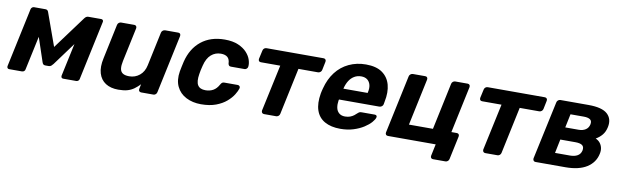

<svg xmlns="http://www.w3.org/2000/svg" viewBox="-43 -969 4930 1528"><g transform="rotate(10 2422.0 -205.0)"><path d="M29 0Q20 0 15.5 -6Q11 -12 12 -21L114 -500Q116 -508 123 -514Q130 -520 138 -520H231Q249 -520 255 -502L374 -171L310 -181L547 -502Q560 -520 578 -520H682Q690 -520 695 -514Q700 -508 698 -500L596 -21Q595 -12 587.5 -6Q580 0 571 0H466Q456 0 452 -6Q448 -12 449 -21L523 -366L565 -367L370 -102Q363 -93 355 -86Q347 -79 334 -79H307Q295 -79 289.5 -85.5Q284 -92 281 -102L195 -359L230 -357L158 -21Q157 -12 149.5 -6Q142 0 133 0Z M912 10Q850 10 809 -16.5Q768 -43 753 -93.5Q738 -144 754 -216L813 -495Q815 -506 823.5 -513Q832 -520 843 -520H949Q959 -520 964.5 -513Q970 -506 968 -495L910 -222Q902 -185 905 -160Q908 -135 926 -122.5Q944 -110 979 -110Q1027 -110 1063 -139.5Q1099 -169 1110 -222L1168 -495Q1170 -506 1179 -513Q1188 -520 1198 -520H1304Q1315 -520 1320 -513Q1325 -506 1323 -495L1223 -25Q1221 -14 1213 -7Q1205 0 1194 0H1096Q1085 0 1079.5 -7Q1074 -14 1076 -25L1084 -64Q1062 -41 1038.5 -24Q1015 -7 985.5 1.5Q956 10 912 10Z M1580 10Q1512 10 1459.5 -17Q1407 -44 1382.5 -95.5Q1358 -147 1370 -219Q1373 -235 1378 -259.5Q1383 -284 1387 -300Q1414 -409 1489.5 -469.5Q1565 -530 1679 -530Q1744 -530 1788 -511Q1832 -492 1858 -463.5Q1884 -435 1893.5 -404.5Q1903 -374 1900 -351Q1899 -340 1891 -333Q1883 -326 1873 -326H1764Q1754 -326 1748.5 -331Q1743 -336 1741 -347Q1740 -382 1721.5 -398Q1703 -414 1668 -414Q1623 -414 1589.5 -385Q1556 -356 1541 -295Q1536 -276 1532 -257.5Q1528 -239 1526 -224Q1516 -162 1533.5 -134Q1551 -106 1596 -106Q1631 -106 1658 -121Q1685 -136 1704 -171Q1710 -182 1716.5 -187Q1723 -192 1734 -192H1842Q1853 -192 1858.5 -184.5Q1864 -177 1861 -167Q1855 -146 1836.5 -116Q1818 -86 1784.5 -57Q1751 -28 1700.5 -9Q1650 10 1580 10Z M2089 0Q2078 0 2072.5 -7Q2067 -14 2068 -25L2149 -402H1992Q1981 -402 1976 -409Q1971 -416 1973 -427L1988 -495Q1990 -506 1998 -513Q2006 -520 2017 -520H2478Q2489 -520 2494.5 -513Q2500 -506 2498 -495L2484 -427Q2482 -416 2473 -409Q2464 -402 2454 -402H2296L2216 -25Q2214 -14 2205.5 -7Q2197 0 2187 0Z M2706 10Q2630 10 2579.5 -18.5Q2529 -47 2510 -103Q2491 -159 2505 -240Q2507 -248 2509.5 -261.5Q2512 -275 2515 -283Q2535 -360 2577.5 -415.5Q2620 -471 2682.5 -500.5Q2745 -530 2820 -530Q2904 -530 2952.5 -495.5Q3001 -461 3017 -401.5Q3033 -342 3017 -265L3013 -242Q3011 -232 3002 -225Q2993 -218 2982 -218H2656Q2656 -217 2655.5 -214.5Q2655 -212 2654 -210Q2649 -178 2654 -151.5Q2659 -125 2677.5 -109Q2696 -93 2726 -93Q2750 -93 2768 -100Q2786 -107 2798.5 -117Q2811 -127 2818 -134Q2829 -144 2835 -146.5Q2841 -149 2853 -149H2957Q2967 -149 2972 -143.5Q2977 -138 2974 -128Q2970 -112 2949.5 -88.5Q2929 -65 2894 -42.5Q2859 -20 2811.5 -5Q2764 10 2706 10ZM2676 -309H2872V-311Q2881 -347 2874.5 -373.5Q2868 -400 2849 -415Q2830 -430 2799 -430Q2768 -430 2743 -415Q2718 -400 2701.5 -373.5Q2685 -347 2676 -311Z M3475 120Q3465 120 3459.5 113Q3454 106 3456 95L3476 0H3090Q3079 0 3073.5 -7Q3068 -14 3070 -25L3170 -495Q3172 -506 3181 -513Q3190 -520 3200 -520H3300Q3311 -520 3316 -513Q3321 -506 3319 -495L3239 -118H3433L3513 -495Q3515 -506 3523.5 -513Q3532 -520 3543 -520H3643Q3653 -520 3658.5 -513Q3664 -506 3662 -495L3582 -118H3626Q3637 -118 3642 -111Q3647 -104 3645 -93L3605 95Q3603 106 3594.5 113Q3586 120 3575 120Z M3877 0Q3866 0 3860.5 -7Q3855 -14 3856 -25L3937 -402H3780Q3769 -402 3764 -409Q3759 -416 3761 -427L3776 -495Q3778 -506 3786 -513Q3794 -520 3805 -520H4266Q4277 -520 4282.5 -513Q4288 -506 4286 -495L4272 -427Q4270 -416 4261 -409Q4252 -402 4242 -402H4084L4004 -25Q4002 -14 3993.5 -7Q3985 0 3975 0Z M4282 0Q4272 0 4266.5 -7Q4261 -14 4262 -25L4363 -495Q4365 -506 4373.5 -513Q4382 -520 4392 -520H4620Q4729 -520 4772.5 -480.5Q4816 -441 4802 -374Q4794 -335 4773 -309.5Q4752 -284 4722 -267Q4745 -257 4758.5 -239.5Q4772 -222 4776.5 -200Q4781 -178 4775 -152Q4760 -81 4696.5 -40.5Q4633 0 4523 0ZM4423 -98H4544Q4580 -98 4604 -111.5Q4628 -125 4635 -154Q4641 -184 4624 -197Q4607 -210 4568 -210H4446ZM4468 -312H4576Q4610 -312 4632.5 -327Q4655 -342 4661 -370Q4667 -399 4649.5 -410.5Q4632 -422 4599 -422H4491Z"/></g></svg>

Font: Rubik Light SemiBold
Style: Italic
Weight: 600
Italic angle: -12°
Version: Version 2.104